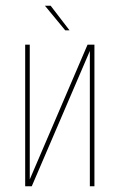

<svg xmlns="http://www.w3.org/2000/svg" viewBox="-20 -651 418 671"><path d="M68 0V-495H84V-24L286 -495H310V0H294V-473L91 0ZM208 -545 137 -631H157L223 -545Z"/></svg>

Font: Alumni Sans Pinstripe
Style: Regular
Weight: 400
Designer: Robert E. Leuschke
Foundry: Robert E. Leuschke
Version: Version 1.010; ttfautohint (v1.8.4.7-5d5b)